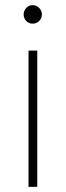

<svg xmlns="http://www.w3.org/2000/svg" viewBox="-20 -727 256 747"><path d="M125 0H91V-530H125ZM107 -635Q92 -635 82 -645.5Q72 -656 72 -671Q72 -685 82 -696Q92 -707 107 -707Q122 -707 132.5 -696Q143 -685 143 -671Q143 -656 132.5 -645.5Q122 -635 107 -635Z"/></svg>

Font: Be Vietnam Pro Variable Thin
Style: Regular
Weight: 100
Designer: Lam Bao, Tony Le, Vietanh Nguyen
Foundry: Yellow Type Foundry
Version: Version 1.002